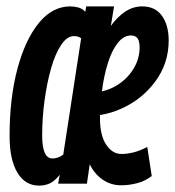

<svg xmlns="http://www.w3.org/2000/svg" viewBox="-20 -571 548 601"><path d="M102 10Q59 10 34.5 -30.5Q10 -71 10 -145Q10 -264 34.5 -355.5Q59 -447 101.5 -499Q144 -551 200 -551Q213 -551 225.5 -547.5Q238 -544 247 -534L250 -551H337L327 -490Q348 -519 372.5 -535Q397 -551 425 -551Q466 -551 487 -521.5Q508 -492 508 -444Q508 -373 466.5 -316.5Q425 -260 360 -231Q330 -217 293 -211Q293 -206 293 -200Q293 -147 312.5 -118Q332 -89 360 -89Q378 -89 398 -94Q418 -99 441 -111L455 -20Q434 -4 409 2.5Q384 9 359 9Q327 9 301 -9Q275 -27 261 -57L252 4H162L167 -24Q151 -4 136 3Q121 10 102 10ZM390 -460Q367 -460 348.5 -436.5Q330 -413 317.5 -373Q305 -333 299 -285Q321 -290 341 -301Q376 -321 396.5 -353.5Q417 -386 417 -422Q417 -442 410.5 -451Q404 -460 390 -460ZM144 -75Q162 -75 178 -87L234 -451Q226 -458 211 -458Q190 -458 171.5 -430.5Q153 -403 140 -357.5Q127 -312 119.5 -257Q112 -202 112 -147Q112 -75 144 -75Z"/></svg>

Font: Georama Extra Condensed SemiBold
Style: Italic
Weight: 600
Width: 2
Italic angle: -9°
Designer: Jean-Baptiste Levee
Foundry: Production Type
Version: Version 1.000